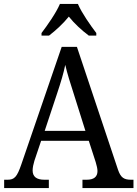

<svg xmlns="http://www.w3.org/2000/svg" viewBox="-20 -951 695 971"><path d="M190 -784V-771H228C262 -797 300 -832 328 -867C356 -832 394 -797 429 -771H467V-784C438 -822 393 -886 374 -931H283C264 -886 219 -822 190 -784ZM1 0H227V-42H205C164 -42 145 -58 145 -89C145 -103 149 -122 154 -138L188 -239H429L464 -131C469 -114 473 -98 473 -86C473 -57 455 -42 418 -42H397V0H655V-42H644C607 -42 591 -52 577 -92L369 -714H292L88 -120C66 -56 53 -42 18 -42H1ZM206 -289 269 -479C288 -536 301 -579 310 -623C320 -579 336 -529 355 -470L412 -289Z"/></svg>

Font: Noto Serif Bengali SemiCondensed
Style: Regular
Weight: 400
Width: 4
Designer: Juan Bruce, Universal Thirst, Indian Type Foundry and the Monotype Design Team.
Foundry: Monotype Imaging Inc.
Version: Version 2.003